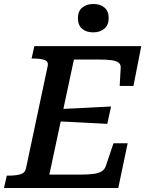

<svg xmlns="http://www.w3.org/2000/svg" viewBox="-44 -941 735 961"><path d="M595 -224 548 0H-24L-10 -62H1Q34 -62 57.5 -68.5Q81 -75 86 -98L195 -612Q199 -634 178.5 -641Q158 -648 125 -648H114L128 -710H663L624 -511H555L560 -599Q562 -617 550.5 -626.5Q539 -636 515 -639.5Q491 -643 451 -643H326L203 -67H355Q397 -67 423.5 -70.5Q450 -74 465 -83.5Q480 -93 486 -111L524 -224ZM250 -395Q294 -397 337.5 -399Q381 -401 424.5 -403.5Q468 -406 512 -408L493 -321Q451 -323 408 -325.5Q365 -328 322.5 -330Q280 -332 237 -334ZM422 -779Q457 -779 478.5 -797.5Q500 -816 500 -851Q500 -885 479 -903Q458 -921 424 -921Q389 -921 367.5 -903Q346 -885 346 -850Q346 -815 367 -797Q388 -779 422 -779Z"/></svg>

Font: Roboto Serif Medium
Style: Italic
Weight: 500
Italic angle: -10°
Designer: Greg Gazdowicz
Foundry: Commercial Type
Version: Version 1.008